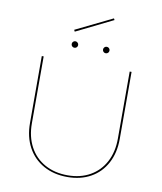

<svg xmlns="http://www.w3.org/2000/svg" viewBox="-100 -1025 937 1110"><g transform="rotate(10 368.5 -470.0)"><path d="M105 -265V-658H116V-265Q116 -187 147.5 -128Q179 -69 237 -37Q295 -5 371 -5Q446 -5 502.5 -37Q559 -69 590 -127.5Q621 -186 621 -264V-658H632V-264Q632 -183 599.5 -122Q567 -61 508 -28Q449 5 371 5Q292 5 231.5 -28.5Q171 -62 138 -123Q105 -184 105 -265ZM263 -840 478 -945 483 -936 268 -830ZM263 -757Q263 -765 268.5 -770.5Q274 -776 282 -776Q289 -776 295 -770.5Q301 -765 301 -757Q301 -749 295.5 -743.5Q290 -738 282 -738Q274 -738 268.5 -743.5Q263 -749 263 -757ZM447 -757Q447 -765 452.5 -770.5Q458 -776 466 -776Q474 -776 479.5 -770.5Q485 -765 485 -757Q485 -749 479.5 -743.5Q474 -738 466 -738Q458 -738 452.5 -743.5Q447 -749 447 -757Z"/></g></svg>

Font: Ysabeau Hairline
Style: Regular
Weight: 100
Designer: Christian Thalmann (Catharsis Fonts)
Version: Version 0.003